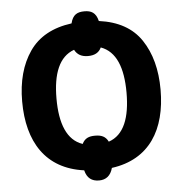

<svg xmlns="http://www.w3.org/2000/svg" viewBox="-57 -828 899 944"><g transform="rotate(-5 393.0 -356.5)"><path d="M394 61C428.7 61 451.7 42.5 461.9 4.9C649.4 -20.5 733.9 -160.6 733.9 -357.9C733.9 -457 711.9 -539.1 668.5 -604C625 -668.9 555.7 -707.5 460.9 -720.2C450.7 -762.7 427.2 -773.9 394 -773.9C359.4 -773.9 336.4 -762.7 326.2 -720.2C231.4 -707.5 162.1 -668.9 117.7 -604.5C73.2 -540 50.8 -458 50.8 -358.9C50.8 -158.7 137.2 -20.5 325.2 4.9C334.5 43.9 358.4 61 394 61ZM329.1 -125C252.9 -150.4 220.2 -234.4 220.2 -357.9C220.2 -481 252.4 -563 327.1 -589.8C340.3 -564.5 362.3 -553.2 393.1 -553.2C424.8 -553.2 447.3 -564.5 459 -589.8C533.7 -563 565.9 -481 565.9 -357.9C565.9 -234.4 534.2 -150.4 458 -125C444.8 -151.9 423.8 -160.2 393.1 -160.2C362.3 -160.2 342.3 -151.9 329.1 -125Z"/></g></svg>

Font: Avrile Sans
Style: Bold
Weight: 700
Designer: Monotype Design Team, Google (font), Stefan Peev (BGR Cyrillic), Cristiano Sobral (main changes)
Foundry: The Avrile Sans Project Authors
Version: Version 3.110